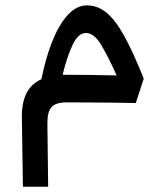

<svg xmlns="http://www.w3.org/2000/svg" viewBox="-20 -381 626 720"><path d="M65.9 319.3 62 60.1Q61 6.8 78.4 -29.5Q95.7 -65.9 135.3 -84Q151.4 -164.6 176.5 -227.1Q201.7 -289.6 234.4 -325.2Q267.1 -360.8 306.2 -360.8Q346.2 -360.8 379.6 -333.3Q413.1 -305.7 446.3 -245.4Q479.5 -185.1 519 -86.4L489.3 5.4Q449.7 4.4 399.4 3.9Q349.1 3.4 303 3.2Q256.8 2.9 228.5 2.9Q189.5 2.9 173.3 20.5Q157.2 38.1 157.7 84L160.6 319.3ZM214.8 -100.6Q220.7 -100.6 227.5 -100.6Q271 -100.6 322.3 -99.9Q373.5 -99.1 417.5 -98.1Q385.7 -168.9 359.1 -213.1Q332.5 -257.3 302.2 -257.3Q273.9 -257.3 253.2 -214.6Q232.4 -171.9 214.8 -100.6Z"/></svg>

Font: CaskaydiaCove NFP
Style: Regular
Weight: 400
Designer: Aaron Bell
Foundry: Saja Typeworks
Version: Version 2111.001; VTT 6.35;Nerd Fonts 3.1.1